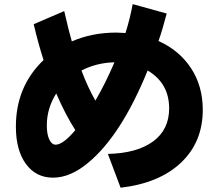

<svg xmlns="http://www.w3.org/2000/svg" viewBox="-20 -836 1040 915"><path d="M55.7 -232.4Q55.7 -423.8 187.5 -549.8Q162.1 -628.9 140.6 -720.7L286.1 -783.2Q306.6 -692.4 322.3 -638.7Q418 -680.7 534.2 -680.7Q548.8 -680.7 578.1 -678.7Q600.6 -751 612.3 -816.4L774.4 -771.5Q754.9 -696.3 735.4 -640.6Q835 -595.7 890.6 -510.7Q946.3 -425.8 946.3 -312.5Q946.3 -159.2 842.8 -61Q739.3 37.1 554.7 58.6L494.1 -102.5Q631.8 -105.5 709 -161.6Q786.1 -217.8 786.1 -319.3Q786.1 -439.5 683.6 -500Q557.6 -190.4 399.4 -59.6Q314.5 10.7 232.9 10.7Q151.4 10.7 103.5 -54.7Q55.7 -120.1 55.7 -232.4ZM203.1 -238.3Q203.1 -196.3 214.8 -171.4Q226.6 -146.5 245.1 -146.5Q280.3 -146.5 338.9 -215.8Q291 -291 248 -390.6Q203.1 -319.3 203.1 -238.3ZM368.2 -500Q397.5 -421.9 434.6 -356.4Q484.4 -442.4 525.4 -539.1Q440.4 -537.1 368.2 -500Z"/></svg>

Font: GenEi M Gothic v2 Heavy
Style: Regular
Weight: 800
Version: Version 2.0